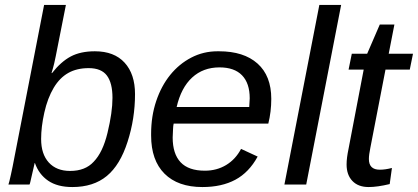

<svg xmlns="http://www.w3.org/2000/svg" viewBox="-20 -745 1687 775"><path d="M363 -538Q441 -538 483 -492Q525 -446 525 -365Q525 -266 495 -173Q465 -79 411 -34.5Q357 10 272 10Q212 10 174.5 -15.5Q137 -41 121 -87H120L108 -35Q101 -2 99 0H14Q15 -3 18 -14Q21 -25 24 -40Q27 -55 31 -73Q35 -91 38 -109L158 -725H246L205 -518Q203 -507 199 -490Q195 -473 188 -450H190Q226 -496 265.5 -517Q305 -538 363 -538ZM338 -470Q290 -470 255.5 -450.5Q221 -431 197 -391Q172 -349 159 -291Q146 -233 146 -184Q146 -123 177 -89Q208 -55 263 -55Q324 -55 358 -92Q395 -130 414 -209Q434 -292 434 -350Q434 -410 411.5 -440Q389 -470 338 -470Z M681 -246Q679 -238 678.5 -224Q678 -210 677 -190Q677 -124 709 -90Q741 -56 807 -56Q855 -56 893 -79Q931 -102 953 -144L1020 -113Q985 -49 930 -19.5Q875 10 797 10Q698 10 644 -44Q590 -98 590 -198V-205Q590 -276 610.5 -337Q631 -398 667 -442.5Q703 -487 752 -512.5Q801 -538 858 -538H864Q964 -538 1019.5 -488.5Q1075 -439 1075 -346Q1075 -294 1063 -246ZM986 -313 988 -348Q988 -409 957 -441Q926 -473 866 -473Q800 -473 755.5 -432Q711 -391 693 -313Z M1128 0 1269 -725H1357L1216 0Z M1468 10Q1426 10 1402.5 -14.5Q1379 -39 1379 -81Q1379 -95 1381 -110.5Q1383 -126 1387 -145L1448 -464H1387L1400 -528H1462L1513 -646H1572L1549 -528H1647L1634 -464H1536L1475 -149Q1469 -120 1469 -103Q1469 -60 1513 -60Q1535 -60 1562 -67L1553 -2Q1503 10 1468 10Z"/></svg>

Font: Libra Sans Modern
Style: Italic
Weight: 400
Italic angle: -12°
Foundry: Stefan Peev, Context Ltd
Version: Version 1.000